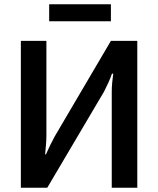

<svg xmlns="http://www.w3.org/2000/svg" viewBox="-20 -882 743 902"><path d="M625 -690V0H505V-449Q505 -471 507 -493Q509 -515 512 -536H506Q499 -515 489 -493.5Q479 -472 469 -452L202 0H78V-690H198V-248Q198 -225 196 -202Q194 -179 192 -157H196Q205 -178 215.5 -199.5Q226 -221 237 -241L501 -690ZM501 -862V-782H211V-862Z"/></svg>

Font: Exo 2 SemiBold
Style: Regular
Weight: 600
Designer: Natanael Gama
Foundry: Natanael Gama
Version: Version 2.010